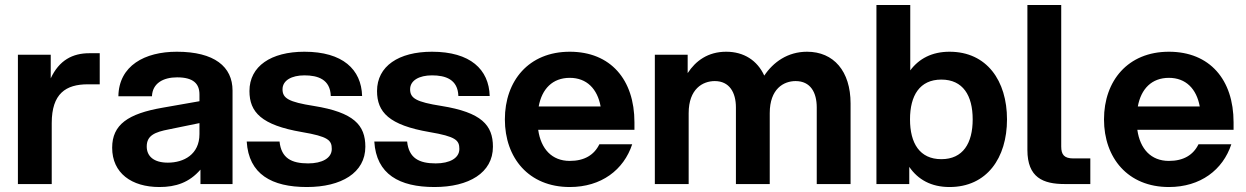

<svg xmlns="http://www.w3.org/2000/svg" viewBox="-20 -740 5010 772"><path d="M52 0H188V-245C188 -364 245 -401 333 -401H381V-526H339C272 -526 218 -498 184 -425V-520H52Z M786 0H915V-376C915 -472 842 -532 691 -532C562 -532 458 -476 456 -353H591C593 -405 636 -429 692 -429C758 -429 782 -403 782 -360V-333L634 -307C495 -283 431 -239 431 -146C431 -44 509 12 621 12C687 12 741 -6 786 -58ZM570 -151C570 -195 602 -209 660 -220L782 -245V-201C782 -119 719 -86 655 -86C598 -86 570 -112 570 -151Z M1214 12C1352 12 1449 -45 1449 -150C1449 -237 1403 -288 1242 -314C1140 -330 1116 -345 1116 -381C1116 -417 1153 -437 1204 -437C1258 -437 1308 -421 1310 -354H1436C1433 -461 1358 -532 1204 -532C1070 -532 983 -474 983 -374C983 -289 1031 -237 1194 -209C1300 -191 1314 -176 1314 -141C1314 -104 1275 -83 1219 -83C1152 -83 1111 -104 1104 -171H972C980 -39 1073 12 1214 12Z M1727 12C1865 12 1962 -45 1962 -150C1962 -237 1916 -288 1755 -314C1653 -330 1629 -345 1629 -381C1629 -417 1666 -437 1717 -437C1771 -437 1821 -421 1823 -354H1949C1946 -461 1871 -532 1717 -532C1583 -532 1496 -474 1496 -374C1496 -289 1544 -237 1707 -209C1813 -191 1827 -176 1827 -141C1827 -104 1788 -83 1732 -83C1665 -83 1624 -104 1617 -171H1485C1493 -39 1586 12 1727 12Z M2271 12C2398 12 2488 -57 2522 -160H2390C2369 -117 2330 -93 2271 -93C2199 -93 2155 -141 2144 -218H2531V-248C2531 -420 2435 -532 2271 -532C2106 -532 2010 -415 2010 -260C2010 -105 2106 12 2271 12ZM2146 -312C2159 -383 2202 -427 2271 -427C2339 -427 2382 -383 2395 -312Z M3264 -308V0H3400V-324C3400 -454 3332 -532 3225 -532C3147 -532 3089 -490 3053 -436C3025 -497 2971 -532 2900 -532C2826 -532 2777 -495 2745 -446V-520H2613V0H2749V-285C2749 -383 2806 -414 2854 -414C2913 -414 2939 -368 2939 -308V0H3075V-285C3075 -383 3131 -414 3179 -414C3239 -414 3264 -368 3264 -308Z M3504 0H3636V-69C3671 -18 3724 12 3798 12C3948 12 4029 -105 4029 -260C4029 -415 3948 -532 3798 -532C3727 -532 3675 -504 3640 -457V-720H3504ZM3639 -260C3639 -356 3678 -420 3765 -420C3852 -420 3891 -356 3891 -260C3891 -164 3852 -100 3765 -100C3678 -100 3639 -164 3639 -260Z M4111 -720V-137C4111 -26 4174 0 4261 0H4364V-103H4296C4259 -103 4247 -118 4247 -151V-720Z M4680 12C4807 12 4897 -57 4931 -160H4799C4778 -117 4739 -93 4680 -93C4608 -93 4564 -141 4553 -218H4940V-248C4940 -420 4844 -532 4680 -532C4515 -532 4419 -415 4419 -260C4419 -105 4515 12 4680 12ZM4555 -312C4568 -383 4611 -427 4680 -427C4748 -427 4791 -383 4804 -312Z"/></svg>

Font: Aspekta 650
Style: Regular
Weight: 650
Designer: Ivo Dolenc
Version: Version 2.000